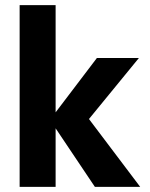

<svg xmlns="http://www.w3.org/2000/svg" viewBox="-20 -725 583 745"><path d="M348.1 0 195.8 -227.1V0H56.2V-705.1H195.8V-289.1L356 -500H519L325.2 -263.2L523.9 0Z"/></svg>

Font: TASA Orbiter Text
Style: Bold
Weight: 700
Designer: Weizhong Zhang
Version: Version 1.000;Glyphs 3.1.2 (3151)